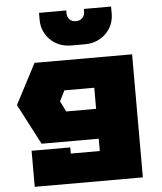

<svg xmlns="http://www.w3.org/2000/svg" viewBox="-63 -854 916 1088"><g transform="rotate(-5 395.0 -310.0)"><path d="M30 -290 150 -520H705V180H90V-25H310V10H475V-60H150ZM275 -290 305 -230H475V-350H305ZM365 -600Q329 -600 299 -612.5Q269 -625 247 -646.5Q225 -668 212.5 -697Q200 -726 200 -760V-800H355V-785Q355 -762 368.5 -748.5Q382 -735 405 -735Q427 -735 441 -748.5Q455 -762 455 -785V-800H610V-760Q610 -726 597.5 -697Q585 -668 563 -646.5Q541 -625 511 -612.5Q481 -600 445 -600Z"/></g></svg>

Font: Imperial One
Style: Regular
Weight: 400
Designer: Jovanny Lemonad
Foundry: Jovanny Lemonad
Version: Version 1.000